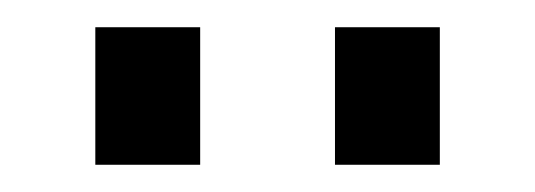

<svg xmlns="http://www.w3.org/2000/svg" viewBox="-20 -720 393 141"><path d="M226 -599H303V-700H226ZM50 -599H127V-700H50Z"/></svg>

Font: Finlandica
Style: Regular
Weight: 400
Designer: Niklas Ekholm, Juho Hiilivirta, Jaakko Suomalainen
Foundry: Helsinki Type Studio
Version: Version 2.000;Glyphs 3.2 (3202)